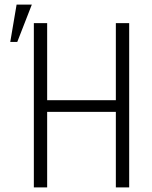

<svg xmlns="http://www.w3.org/2000/svg" viewBox="-20 -811 657 831"><path d="M539.1 0H481.4V-326.7H184.1V0H126.5V-710.9H184.1V-377.4H481.4V-710.9H539.1ZM51.8 -791H117.7L54.7 -629.4H24.4Z"/></svg>

Font: RobotoCondensed-Light
Style: Light
Weight: 300
Designer: Google
Version: Version 1.200311; 2013